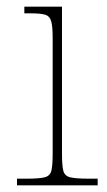

<svg xmlns="http://www.w3.org/2000/svg" viewBox="-20 -556 320 576"><path d="M31 0V-20H61Q97 -20 113.5 -24Q130 -28 134 -43.5Q138 -59 138 -94V-442Q138 -477 133.5 -492.5Q129 -508 115 -512Q101 -516 71 -516H53V-536H166V-94Q166 -59 170 -43.5Q174 -28 191 -24Q208 -20 245 -20H273V0Z"/></svg>

Font: Noto Serif Hebrew Thin
Style: Regular
Weight: 250
Version: Version 2.003